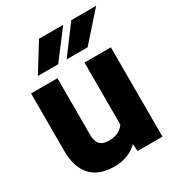

<svg xmlns="http://www.w3.org/2000/svg" viewBox="-181 -862 903 983"><g transform="rotate(-30 270.5 -370.0)"><path d="M24 -189C24 -67 81 10 207 10C268 10 313 -10 346 -43L349 0H496V-528H340V-162C323 -136 295 -119 248 -119C201 -119 180 -144 180 -191V-528H24ZM99 -588H219L342 -750H199ZM269 -588H393L537 -750H390Z"/></g></svg>

Font: Asimov Pro
Style: Blk
Weight: 900
Designer: Google
Version: Version 2.000980; 2014